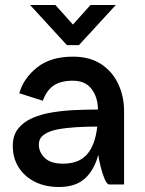

<svg xmlns="http://www.w3.org/2000/svg" viewBox="-20 -736 580 766"><path d="M247 -556 100 -716H201L271 -638L341 -716H442L295 -556ZM151 -334 57 -364Q74 -424 128 -467Q182 -510 271 -510Q339 -510 384.5 -479.5Q430 -449 452.5 -399.5Q475 -350 475 -293V0H416Q407 0 398 -20.5Q389 -41 382 -69Q375 -97 372 -118Q356 -58 319 -24Q282 10 215 10Q160 10 118.5 -11Q77 -32 54 -69Q31 -106 31 -154Q31 -196 52.5 -223Q74 -250 110 -265.5Q146 -281 190.5 -288Q235 -295 281.5 -297Q328 -299 371 -299Q370 -349 345 -381.5Q320 -414 271 -414Q221 -414 193 -394Q165 -374 151 -334ZM135 -159Q135 -129 158.5 -106Q182 -83 232 -83Q295 -83 327.5 -120.5Q360 -158 368 -231Q325 -231 283.5 -228.5Q242 -226 208.5 -219.5Q175 -213 155 -198.5Q135 -184 135 -159Z"/></svg>

Font: Haskoy SemiBold
Style: Regular
Weight: 600
Designer: Ertekin Erdin
Foundry: Ertekin Erdin
Version: Version 1.500; ttfautohint (v1.8.3)